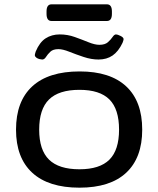

<svg xmlns="http://www.w3.org/2000/svg" viewBox="-20 -860 731 887"><path d="M347 7Q204 7 129 -62Q54 -131 54 -261Q54 -392 129 -461Q204 -530 348 -530Q489 -530 563 -461Q637 -392 637 -261Q637 -131 563 -62Q489 7 347 7ZM347 -78Q441 -78 485.5 -122.5Q530 -167 530 -261Q530 -356 485.5 -400.5Q441 -445 347 -445Q252 -445 206.5 -400.5Q161 -356 161 -261Q161 -167 206.5 -122.5Q252 -78 347 -78ZM175 -585Q171 -585 162.5 -587Q154 -589 147.5 -594Q141 -599 141 -605Q141 -609 142.5 -613.5Q144 -618 145 -622Q163 -665 191 -683Q219 -701 256 -701Q292 -701 325.5 -689Q359 -677 388.5 -665Q418 -653 439 -653Q465 -653 478.5 -665Q492 -677 500 -689Q508 -701 516 -701Q523 -701 537 -694Q551 -687 551 -679Q551 -676 549.5 -672Q548 -668 546 -662Q527 -622 500 -603.5Q473 -585 435 -585Q402 -585 366 -597Q330 -609 300 -621Q270 -633 250 -633Q225 -633 212.5 -621Q200 -609 192.5 -597Q185 -585 175 -585ZM218 -763Q195 -763 195 -796V-807Q195 -840 218 -840H474Q497 -840 497 -807V-796Q497 -763 474 -763Z"/></svg>

Font: Asap Expanded Medium
Style: Regular
Weight: 500
Width: 7
Designer: Pablo Cosgaya
Foundry: Omnibus-Type
Version: Version 3.001